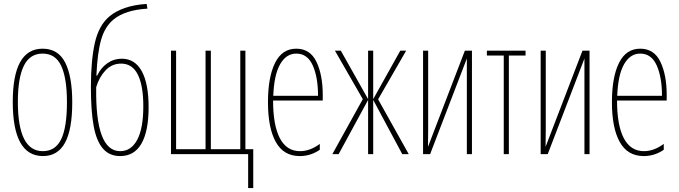

<svg xmlns="http://www.w3.org/2000/svg" viewBox="-20 -785 3460 978"><path d="M199 10Q45 10 45 -266Q45 -537 197 -537Q276 -537 312 -466.5Q348 -396 348 -264Q348 -125 311 -57.5Q274 10 199 10ZM198 -15Q262 -15 291.5 -75.5Q321 -136 321 -265Q321 -386 292 -449Q263 -512 197 -512Q132 -512 101.5 -450Q71 -388 71 -266Q71 -15 198 -15Z M538 -702Q569 -728 616.5 -744.5Q664 -761 727 -765L731 -741Q618 -734 560 -687Q515 -651 495.5 -584Q476 -517 471 -400H475Q494 -440 527 -463Q560 -486 600 -486Q667 -486 702 -422.5Q737 -359 737 -239Q737 -117 700.5 -53.5Q664 10 592 10Q537 10 504 -28.5Q471 -67 457 -143.5Q443 -220 443 -342Q443 -476 463 -566Q483 -656 538 -702ZM710 -244Q710 -349 682 -405Q654 -461 597 -461Q550 -461 517.5 -426.5Q485 -392 470 -341Q465 -15 592 -15Q648 -15 679 -73Q710 -131 710 -244Z M1230 -25H1270V173H1244V0H851V-527H877V-25H1027V-527H1054V-25H1204V-527H1230Z M1624 -301V-273H1371Q1371 -147 1405.5 -81Q1440 -15 1508 -15Q1559 -15 1609 -52V-22Q1562 10 1507 10Q1425 10 1385 -61.5Q1345 -133 1345 -264Q1345 -392 1381 -464.5Q1417 -537 1489 -537Q1560 -537 1592 -470Q1624 -403 1624 -301ZM1372 -297H1600Q1600 -392 1573 -452Q1546 -512 1489 -512Q1438 -512 1407 -458Q1376 -404 1372 -297Z M1906 -279 2062 0H2029L1881 -276V0H1855V-276L1705 0H1673L1828 -280L1686 -527H1716L1855 -280V-527H1881V-280L2019 -527H2049Z M2161 -125Q2161 -63 2160 -37L2348 -527H2384V0H2358V-380V-452V-487L2171 0H2135V-527H2161Z M2572 -502V0H2546V-502H2460V-527H2657V-502Z M2760 -125Q2760 -63 2759 -37L2947 -527H2983V0H2957V-380V-452V-487L2770 0H2734V-527H2760Z M3376 -301V-273H3123Q3123 -147 3157.5 -81Q3192 -15 3260 -15Q3311 -15 3361 -52V-22Q3314 10 3259 10Q3177 10 3137 -61.5Q3097 -133 3097 -264Q3097 -392 3133 -464.5Q3169 -537 3241 -537Q3312 -537 3344 -470Q3376 -403 3376 -301ZM3124 -297H3352Q3352 -392 3325 -452Q3298 -512 3241 -512Q3190 -512 3159 -458Q3128 -404 3124 -297Z"/></svg>

Font: Noto Sans Display Thin Cond
Style: Regular
Weight: 250
Width: 3
Designer: Monotype Design team
Foundry: Monotype Imaging Inc.
Version: Version 1.000